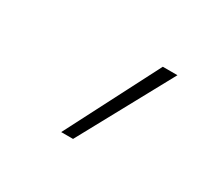

<svg xmlns="http://www.w3.org/2000/svg" viewBox="-76 -902 653 590"><g transform="rotate(30 250.0 -607.0)"><path d="M186 -442 356 -772H408L228 -442Z"/></g></svg>

Font: Iosevka Aile XLt Obl
Style: Regular
Weight: 200
Italic angle: -9°
Designer: Belleve Invis
Foundry: Belleve Invis
Version: Version 31.1.0; ttfautohint (v1.8.4)